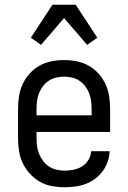

<svg xmlns="http://www.w3.org/2000/svg" viewBox="-20 -781 540 809"><path d="M252 8Q225 8 198 3Q171 -2 147.5 -15.5Q124 -29 105.5 -49.5Q87 -70 75.5 -94.5Q64 -119 60 -146Q56 -173 56 -200V-320Q56 -347 60 -374Q64 -401 75 -425.5Q86 -450 104.5 -470.5Q123 -491 146 -504Q169 -517 196 -522.5Q223 -528 250 -528Q277 -528 304 -522.5Q331 -517 354 -504Q377 -491 395.5 -470.5Q414 -450 425 -425.5Q436 -401 440 -374Q444 -347 444 -320V-225H134V-200Q134 -183 136 -166Q138 -149 144.5 -133Q151 -117 161.5 -103Q172 -89 186.5 -79.5Q201 -70 218 -66Q235 -62 252 -62Q271 -62 290.5 -66Q310 -70 326 -80Q342 -90 352.5 -107Q363 -124 364 -144H442Q441 -121 433.5 -99.5Q426 -78 412.5 -59.5Q399 -41 380.5 -27.5Q362 -14 341 -6Q320 2 297 5Q274 8 252 8ZM366 -295V-320Q366 -337 364 -354Q362 -371 356 -387Q350 -403 339.5 -417Q329 -431 315 -440.5Q301 -450 284 -454Q267 -458 250 -458Q233 -458 216 -454Q199 -450 185 -440.5Q171 -431 160.5 -417Q150 -403 144 -387Q138 -371 136 -354Q134 -337 134 -320V-295ZM153 -592 110 -622 201 -761H299L390 -622L347 -592L250 -705Z"/></svg>

Font: Iosevka Fuck
Style: Regular
Weight: 400
Monospace: yes
Designer: Belleve Invis
Foundry: Belleve Invis
Version: Version 28.0.7; ttfautohint (v1.8.3)